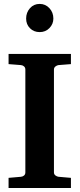

<svg xmlns="http://www.w3.org/2000/svg" viewBox="-20 -941 399 961"><path d="M335 0H22.9V-50.8L85 -56.2Q94.2 -57.1 100.6 -62.7Q106.9 -68.4 106.9 -78.1V-592.8Q106.9 -602.5 100.6 -608.4Q94.2 -614.3 85 -615.2L22.9 -620.1V-670.9H335V-620.1L272.9 -615.2Q265.1 -614.3 257.6 -608.4Q250 -602.5 250 -592.8V-78.1Q250 -68.4 257.6 -62.7Q265.1 -57.1 272.9 -56.2L335 -50.8ZM247.1 -848.1Q247.1 -820.8 227.5 -800.5Q208 -780.3 178.7 -780.3Q149.4 -780.3 130.1 -799.6Q110.8 -818.8 110.8 -848.1Q110.8 -878.4 129.9 -899.9Q148.9 -921.4 178.7 -921.4Q207.5 -921.4 227.3 -900.1Q247.1 -878.9 247.1 -848.1Z"/></svg>

Font: Charis
Style: Bold
Weight: 700
Designer: Walt Agee, Miriam Martin, Annie Olsen, Victor Gaultney, Lorna Priest, Alan Ward, Bob Hallissy, Martin Hosken, Sharon Cor
Foundry: SIL Global
Version: Version 7.000